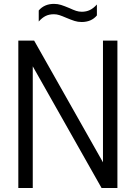

<svg xmlns="http://www.w3.org/2000/svg" viewBox="-20 -944 682 964"><path d="M497 -740H569.5V0H490L144.5 -611V0H72V-740H151.5L497 -129ZM313 -854.5Q291 -864 277.8 -868.2Q264.5 -872.5 250.5 -872.5Q227 -872.5 209.2 -863.8Q191.5 -855 174.5 -836V-891.5Q203 -924.5 251 -924.5Q270 -924.5 286.5 -919.2Q303 -914 328 -903.5Q348.5 -894 362.2 -889.5Q376 -885 390.5 -885Q413.5 -885 431.5 -893.8Q449.5 -902.5 466.5 -921.5V-866.5Q439 -833.5 390 -833.5Q371 -833.5 354.5 -838.8Q338 -844 313 -854.5Z"/></svg>

Font: Encode Sans Condensed
Style: Regular
Weight: 400
Width: 3
Designer: Multiple Designers
Foundry: Impallari Type
Version: Version 2.000